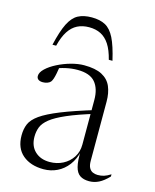

<svg xmlns="http://www.w3.org/2000/svg" viewBox="-111 -798 712 884"><g transform="rotate(15 245.0 -356.5)"><path d="M349 -317 351 -299.5Q268.5 -274.5 219 -253Q169.5 -231.5 144.5 -211.5Q119.5 -191.5 111.2 -170.2Q103 -149 103 -124.5Q103 -80 129.8 -54.8Q156.5 -29.5 200 -29.5Q234.5 -29.5 263 -44.2Q291.5 -59 308.5 -85.2Q325.5 -111.5 325.5 -146V-358.5Q325.5 -412.5 300 -442.5Q274.5 -472.5 215.5 -472.5Q188 -472.5 159.8 -466.2Q131.5 -460 102 -447L132 -465.5Q129.5 -448.5 126.5 -433Q123.5 -417.5 119.8 -406.2Q116 -395 111.5 -389.5Q106 -383 95.8 -379.5Q85.5 -376 75 -376Q61 -376 53.2 -381.8Q45.5 -387.5 45.5 -398.5Q45.5 -415.5 64.8 -433.8Q84 -452 114 -467.2Q144 -482.5 177.5 -491.8Q211 -501 239.5 -501Q293.5 -501 324.8 -484.5Q356 -468 369 -437.5Q382 -407 382 -366V-83.5Q382 -63 388.2 -51Q394.5 -39 405.2 -34Q416 -29 429 -29Q445 -29 458.5 -33Q472 -37 490.5 -48.5V-38Q466 -12.5 444.2 -1.8Q422.5 9 398.5 9Q371.5 9 354.8 -2.2Q338 -13.5 331 -40.5Q324 -67.5 325.5 -114.5L328.5 -116.5Q319 -75.5 297.5 -47.2Q276 -19 246 -4.5Q216 10 181.5 10Q119.5 10 81.8 -22Q44 -54 44 -115Q44 -145.5 54.2 -169.5Q64.5 -193.5 95.5 -215.5Q126.5 -237.5 187.2 -262Q248 -286.5 349 -317ZM216.5 -676Q185 -676 160.8 -663.8Q136.5 -651.5 119.2 -625Q102 -598.5 91 -554.5H73.5Q89 -622 107.2 -658.5Q125.5 -695 151.5 -709Q177.5 -723 216.5 -723Q255.5 -723 281.5 -709Q307.5 -695 325.8 -658.5Q344 -622 359.5 -554.5H342Q331 -598.5 313.8 -625Q296.5 -651.5 272.5 -663.8Q248.5 -676 216.5 -676Z"/></g></svg>

Font: Newsreader 60pt Light
Style: Regular
Weight: 300
Designer: Hugues Gentile
Foundry: Production Type
Version: Version 1.003